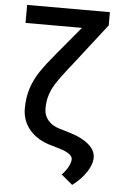

<svg xmlns="http://www.w3.org/2000/svg" viewBox="-60 -749 625 975"><g transform="rotate(5 253.0 -261.5)"><path d="M460 -639.6 293 -424.8Q278.3 -405.8 273.4 -400.4Q235.8 -352.1 217.3 -323.7Q198.7 -295.4 187.7 -263.2Q176.8 -231 176.8 -190.4Q176.8 -156.7 197.8 -131.6Q218.8 -106.4 255.9 -95.7L310.5 -79.1Q373 -60.5 407.7 -30.5Q442.4 -0.5 442.4 35.2Q442.4 70.8 416.7 109.9Q391.1 148.9 345.7 183.6L288.1 135.7Q309.1 113.8 320.6 91.8Q332 69.8 332 53.7Q332 39.6 314.7 27.3Q297.4 15.1 266.6 5.9L226.6 -5.9Q153.3 -25.4 112.8 -72Q72.3 -118.7 72.3 -181.6Q72.3 -238.8 87.4 -285.2Q102.5 -331.5 130.1 -372.8Q157.7 -414.1 206.1 -471.7L325.7 -615.2H38.1V-707H460Z"/></g></svg>

Font: Pretendard GOV Medium
Style: Regular
Weight: 500
Designer: Base glyphs from Inter by Rasmus Andersson; Hangeul glyphs from Noto Sans CJK(Source Han Sans) by Jang Soo-young and Kan
Foundry: Kil Hyung-jin
Version: Version 1.309